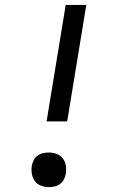

<svg xmlns="http://www.w3.org/2000/svg" viewBox="-20 -755 490 783"><path d="M254 -260H170L248 -735H332ZM179 8Q162 8 146.5 2Q131 -4 122 -16.5Q113 -29 110 -46Q107 -63 110 -80Q112 -91 117.5 -102Q123 -113 133.5 -120.5Q144 -128 156 -130.5Q168 -133 179 -133Q196 -133 211.5 -127Q227 -121 236.5 -108.5Q246 -96 248.5 -79Q251 -62 248 -45Q246 -34 240.5 -23Q235 -12 224.5 -4.5Q214 3 202 5.5Q190 8 179 8Z"/></svg>

Font: Iosevka Aile
Style: Italic
Weight: 400
Italic angle: -9°
Designer: Belleve Invis
Foundry: Belleve Invis
Version: Version 28.0.1; ttfautohint (v1.8.4)